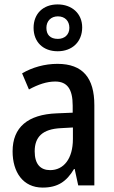

<svg xmlns="http://www.w3.org/2000/svg" viewBox="-20 -839 514 869"><path d="M241 -607C307 -607 352 -650 352 -715C352 -778 305 -819 241 -819C175 -819 132 -777 132 -713C132 -649 175 -607 241 -607ZM242 -663C207 -663 190 -682 190 -713C190 -744 211 -765 242 -765C274 -765 294 -744 294 -713C294 -682 272 -663 242 -663ZM240 -550C182 -550 126 -534 80 -507L111 -434C153 -457 192 -470 230 -470C284 -470 309 -436 309 -361V-329L237 -326C106 -321 37 -263 37 -154C37 -60 84 10 173 10C241 10 281 -17 315 -74H318L334 0H407V-363C407 -486 355 -550 240 -550ZM256 -259 310 -262V-210C310 -120 268 -69 207 -69C164 -69 137 -95 137 -154C137 -219 172 -255 256 -259Z"/></svg>

Font: Noto Sans Sinhala Condensed Medium
Style: Regular
Weight: 500
Width: 3
Designer: Jelle Bosma - Monotype Design Team
Foundry: Monotype Imaging Inc.
Version: Version 2.006